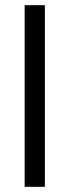

<svg xmlns="http://www.w3.org/2000/svg" viewBox="-20 -720 268 740"><path d="M75 0V-700H153V0Z"/></svg>

Font: Urbanist
Style: Regular
Weight: 400
Designer: Corey Hu
Foundry: Corey Hu
Version: Version 1.330; ttfautohint (v1.8.4.7-5d5b)